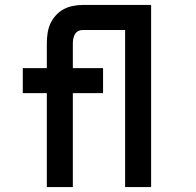

<svg xmlns="http://www.w3.org/2000/svg" viewBox="-20 -755 790 775"><path d="M169 0V-379H72V-480H169V-580Q169 -600 172 -620.5Q175 -641 183 -659Q191 -677 205 -692.5Q219 -708 236.5 -717.5Q254 -727 274 -731Q294 -735 314 -735H479V-634H314Q304 -634 295.5 -629.5Q287 -625 282.5 -617Q278 -609 276 -599.5Q274 -590 274 -580V-480H396V-379H274V0ZM485 0V-634H380V-735H590V0Z"/></svg>

Font: Iosevka Aile
Style: Bold
Weight: 700
Designer: Belleve Invis
Foundry: Belleve Invis
Version: Version 28.0.1; ttfautohint (v1.8.4)